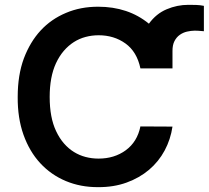

<svg xmlns="http://www.w3.org/2000/svg" viewBox="-20 -765 864 795"><path d="M386.4 9.9Q313.9 10.3 252.5 -15.4Q191.1 -41.2 146.5 -89.5Q101.9 -137.8 77.2 -207.2Q52.6 -276.6 53.3 -363.6Q53.3 -454.2 78.8 -523.1Q130.7 -660.2 253.2 -711.6Q313.2 -737.2 386.4 -737.2Q510.7 -737.2 596.6 -666.9Q626.8 -708.5 670.1 -726.6Q713.4 -745 759.9 -745Q777 -745 792.6 -744.5Q808.2 -744 824.2 -740.8V-635.7Q810.7 -637.1 801.1 -637.6Q791.5 -638.1 786.2 -638.1Q770.6 -637.8 754.3 -634.1Q737.9 -630.3 724.4 -620.7Q710.9 -611.2 702.4 -594.8Q693.9 -578.5 694.2 -552.9V-481.9H561.4Q546.9 -550.8 499.6 -584.9Q452.1 -619 388.5 -619Q360.1 -619 334.2 -612Q308.2 -605.1 285.7 -590.7Q263.1 -576.3 244.3 -554.5Q225.5 -532.7 211.6 -502.8Q185.7 -446.4 185.7 -363.6Q185.7 -277.7 212.4 -221.9Q226.2 -192.5 245 -171Q263.8 -149.5 286.2 -135.7Q308.6 -121.8 334.3 -115.1Q360.1 -108.3 388.1 -108.3Q453.5 -108.3 500.7 -142.8Q548.3 -177.6 561.4 -241.5L694.2 -240.8Q686.4 -187.9 661.8 -141.9Q637.1 -95.9 597.3 -62.1Q557.5 -28.4 504.3 -9.1Q451 10.3 386.4 9.9Z"/></svg>

Font: Linik Sans SemiBold
Style: Regular
Weight: 600
Designer: Fonts by Rasmus Andersson / Changes by Cristiano Sobral with parts from Marc Monis
Foundry: rsms
Version: Version 3.020; ttfautohint (v1.6)